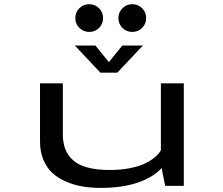

<svg xmlns="http://www.w3.org/2000/svg" viewBox="-20 -908 1090 938"><path d="M416 -752Q387.5 -752 367.8 -771.5Q348 -791 348 -819.5Q348 -848.5 367.8 -868Q387.5 -887.5 416 -887.5Q444 -887.5 463.8 -867.8Q483.5 -848 483.5 -819.5Q483.5 -791 463.8 -771.5Q444 -752 416 -752ZM626 -752Q598 -752 578.2 -771.5Q558.5 -791 558.5 -819.5Q558.5 -848 578.2 -867.8Q598 -887.5 626 -887.5Q654.5 -887.5 674.2 -868Q694 -848.5 694 -819.5Q694 -791 674.2 -771.5Q654.5 -752 626 -752ZM678 -685.5 553 -553H470.5L345.5 -685.5H446L512 -604.5L577.5 -685.5ZM472 10Q425.5 10 384.5 3.2Q343.5 -3.5 304.5 -20Q265.5 -36.5 237.5 -61.5Q209.5 -86.5 192.5 -126.2Q175.5 -166 175.5 -216V-501H287V-251Q287 -211 298.8 -180.2Q310.5 -149.5 336.2 -125.8Q362 -102 407.5 -89.8Q453 -77.5 516.5 -77.5Q571.5 -77.5 617.8 -87Q664 -96.5 693.2 -111.8Q722.5 -127 740.2 -142.8Q758 -158.5 766 -174V-501H878V0H787L769.5 -87Q729 -42 653 -16Q577 10 472 10Z"/></svg>

Font: League Mono Extended
Style: Regular
Weight: 400
Width: 9
Designer: Tyler Finck
Foundry: The League of Moveable Type / Tyler Finck
Version: Version 2.210